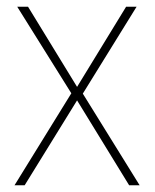

<svg xmlns="http://www.w3.org/2000/svg" viewBox="-20 -548 459 568"><path d="M191 -272 23 0H53L208 -251L362 0H393L225 -271L384 -528H353L208 -291L63 -528H31Z"/></svg>

Font: Noto Sans Lao SemiCondensed Thin
Style: Regular
Weight: 100
Width: 4
Designer: Monotype Design Team
Foundry: Monotype Imaging Inc.
Version: Version 2.003